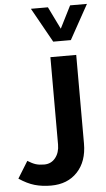

<svg xmlns="http://www.w3.org/2000/svg" viewBox="-105 -823 611 1103"><g transform="rotate(-5 200.0 -271.0)"><path d="M144 240.2Q92.8 240.2 50 228Q7.3 215.8 -40 184.1L20 86.9Q46.4 103.5 66.7 109.9Q86.9 116.2 115.2 116.2Q155.3 116.2 179.7 85.7Q204.1 55.2 204.1 8.8V-495.1H353V16.1Q353 119.1 296.1 179.7Q239.3 240.2 144 240.2ZM439.9 -781.7 329.6 -582.5H228L116.7 -781.7H214.8L277.8 -652.8L342.8 -781.7Z"/></g></svg>

Font: Noto Sans Kufi Arabic
Style: Bold
Weight: 700
Designer: Monotype Design team
Foundry: Monotype Imaging Inc.
Version: Version 1.02